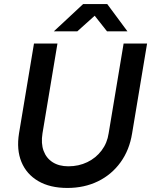

<svg xmlns="http://www.w3.org/2000/svg" viewBox="-20 -915 747 949"><path d="M313 14Q227 14 169 -20Q111 -54 86 -114.5Q61 -175 74 -256L148 -700H264L190 -256Q182 -206 195.5 -169.5Q209 -133 240.5 -113Q272 -93 318 -93Q369 -93 411.5 -113.5Q454 -134 482 -171Q510 -208 517 -256L591 -700H707L633 -256Q620 -174 576 -113Q532 -52 464.5 -19Q397 14 313 14ZM246 -760 391 -895H509V-892L362 -760ZM509 -760 404 -893 405 -895H510L610 -760Z"/></svg>

Font: Figtree SemiBold
Style: Italic
Weight: 600
Italic angle: -9.5°
Foundry: Erik Kennedy
Version: Version 2.001;gftools[0.9.30]